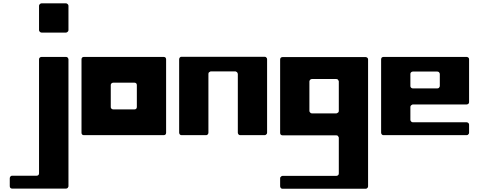

<svg xmlns="http://www.w3.org/2000/svg" viewBox="-20 -830 2940 1179"><path d="M219.7 -794.9Q219.7 -799.8 224.6 -804.7Q229.5 -809.6 235.4 -809.6Q272.5 -809.6 309.6 -809.6Q347.7 -809.6 384.8 -809.6Q390.6 -809.6 395.5 -804.7Q400.4 -799.8 400.4 -794.9Q400.4 -757.8 400.4 -719.7Q400.4 -682.6 400.4 -644.5Q400.4 -639.6 395.5 -634.8Q390.6 -629.9 384.8 -629.9Q347.7 -629.9 309.6 -629.9Q272.5 -629.9 235.4 -629.9Q229.5 -629.9 224.6 -634.8Q219.7 -639.6 219.7 -644.5Q219.7 -682.6 219.7 -719.7Q219.7 -757.8 219.7 -794.9ZM219.7 -465.8Q219.7 -468.8 220.7 -471.7Q222.7 -474.6 224.6 -476.6Q226.6 -478.5 229.5 -479.5Q231.4 -480.5 235.4 -480.5Q272.5 -480.5 309.6 -480.5Q347.7 -480.5 384.8 -480.5Q387.7 -480.5 390.6 -479.5Q393.6 -478.5 395.5 -476.6Q397.5 -474.6 398.4 -471.7Q400.4 -468.8 400.4 -465.8Q400.4 -270.5 400.4 -76.2Q400.4 118.2 400.4 313.5Q400.4 316.4 398.4 319.3Q397.5 322.3 395.5 324.2Q393.6 326.2 390.6 327.1Q387.7 328.1 384.8 328.1Q302.7 328.1 219.7 328.1Q137.7 328.1 54.7 328.1Q51.8 328.1 48.8 327.1Q46.9 326.2 43.9 324.2Q42 322.3 41 319.3Q40 316.4 40 313.5Q40 300.8 40 289.1Q40 276.4 40 264.6Q40 260.7 41 258.8Q42 255.9 43.9 253.9Q46.9 252 48.8 250Q51.8 249 54.7 249Q92.8 249 129.9 249Q168 249 205.1 249Q208 249 210.9 248Q213.9 247.1 215.8 245.1Q217.8 243.2 218.8 240.2Q219.7 237.3 219.7 234.4Q219.7 59.6 219.7 -116.2Q219.7 -291 219.7 -465.8Z M480.5 -465.8Q480.5 -468.8 481.4 -471.7Q482.4 -473.6 484.4 -476.6Q487.3 -478.5 489.3 -479.5Q492.2 -480.5 495.1 -480.5Q618.2 -480.5 740.2 -480.5Q862.3 -480.5 985.4 -480.5Q988.3 -480.5 991.2 -479.5Q993.2 -478.5 996.1 -476.6Q998 -474.6 999 -471.7Q1000 -468.8 1000 -465.8Q1000 -352.5 1000 -240.2Q1000 -127.9 1000 -14.6Q1000 -11.7 999 -8.8Q998 -6.8 996.1 -3.9Q994.1 -2 991.2 -1Q988.3 0 985.4 0Q863.3 0 740.2 0Q618.2 0 495.1 0Q492.2 0 489.3 -1Q487.3 -2 484.4 -3.9Q482.4 -6.8 481.4 -8.8Q480.5 -11.7 480.5 -14.6Q480.5 -127.9 480.5 -240.2Q480.5 -352.5 480.5 -465.8ZM660.2 -172.9Q660.2 -169.9 661.1 -167Q663.1 -165 665 -162.1Q667 -160.2 669.9 -159.2Q671.9 -158.2 675.8 -158.2Q708 -158.2 740.2 -158.2Q772.5 -158.2 805.7 -158.2Q808.6 -158.2 811.5 -159.2Q813.5 -160.2 816.4 -162.1Q818.4 -165 819.3 -167Q820.3 -169.9 820.3 -172.9Q820.3 -207 820.3 -240.2Q820.3 -273.4 820.3 -307.6Q820.3 -310.5 819.3 -313.5Q818.4 -315.4 816.4 -318.4Q813.5 -320.3 811.5 -321.3Q808.6 -322.3 805.7 -322.3Q772.5 -322.3 740.2 -322.3Q708 -322.3 675.8 -322.3Q671.9 -322.3 669.9 -321.3Q667 -320.3 665 -318.4Q663.1 -315.4 661.1 -313.5Q660.2 -310.5 660.2 -307.6Q660.2 -273.4 660.2 -240.2Q660.2 -207 660.2 -172.9Z M1080.1 -465.8Q1080.1 -469.7 1081.1 -471.7Q1082 -474.6 1084 -476.6Q1086.9 -478.5 1088.9 -480.5Q1091.8 -481.4 1094.7 -481.4Q1222.7 -481.4 1349.6 -481.4Q1477.5 -481.4 1604.5 -481.4Q1607.4 -481.4 1610.4 -480.5Q1613.3 -479.5 1615.2 -476.6Q1618.2 -474.6 1619.1 -471.7Q1620.1 -469.7 1620.1 -465.8Q1620.1 -353.5 1620.1 -241.2Q1620.1 -127.9 1620.1 -15.6Q1620.1 -12.7 1619.1 -9.8Q1618.2 -6.8 1615.2 -4.9Q1613.3 -2.9 1610.4 -1Q1608.4 0 1605.5 0Q1567.4 0 1530.3 0Q1492.2 0 1455.1 0Q1452.1 0 1449.2 -1Q1446.3 -2.9 1444.3 -4.9Q1442.4 -6.8 1441.4 -9.8Q1440.4 -12.7 1440.4 -15.6Q1440.4 -105.5 1440.4 -195.3Q1440.4 -286.1 1440.4 -376Q1440.4 -378.9 1438.5 -381.8Q1437.5 -384.8 1435.5 -386.7Q1433.6 -388.7 1430.7 -389.6Q1427.7 -391.6 1424.8 -391.6Q1387.7 -391.6 1349.6 -391.6Q1312.5 -391.6 1275.4 -391.6Q1271.5 -391.6 1269.5 -389.6Q1266.6 -388.7 1264.6 -386.7Q1261.7 -384.8 1260.7 -381.8Q1259.8 -378.9 1259.8 -376Q1259.8 -286.1 1259.8 -195.3Q1259.8 -105.5 1259.8 -15.6Q1259.8 -12.7 1258.8 -9.8Q1257.8 -6.8 1255.9 -4.9Q1253.9 -2.9 1251 -1Q1248 0 1245.1 0Q1208 0 1169.9 0Q1132.8 0 1094.7 0Q1091.8 0 1088.9 -1Q1086.9 -2.9 1084 -4.9Q1082 -6.8 1081.1 -9.8Q1080.1 -12.7 1080.1 -15.6Q1080.1 -127.9 1080.1 -241.2Q1080.1 -353.5 1080.1 -465.8Z M1700.2 -464.8Q1700.2 -467.8 1701.2 -470.7Q1702.1 -472.7 1704.1 -475.6Q1707 -477.5 1709 -478.5Q1711.9 -479.5 1714.8 -479.5Q1842.8 -479.5 1969.7 -479.5Q2097.7 -479.5 2225.6 -479.5Q2228.5 -479.5 2230.5 -478.5Q2233.4 -477.5 2235.4 -475.6Q2238.3 -472.7 2239.3 -470.7Q2240.2 -467.8 2240.2 -464.8Q2240.2 -269.5 2240.2 -75.2Q2240.2 119.1 2240.2 313.5Q2240.2 317.4 2239.3 319.3Q2238.3 322.3 2235.4 324.2Q2233.4 327.1 2230.5 328.1Q2228.5 329.1 2225.6 329.1Q2097.7 329.1 1969.7 329.1Q1842.8 329.1 1714.8 329.1Q1711.9 329.1 1709 328.1Q1707 327.1 1704.1 324.2Q1702.1 322.3 1701.2 319.3Q1700.2 317.4 1700.2 313.5Q1700.2 301.8 1700.2 289.1Q1700.2 277.3 1700.2 264.6Q1700.2 261.7 1701.2 258.8Q1702.1 256.8 1705.1 254.9Q1707 252.9 1710 251Q1711.9 250 1714.8 250Q1797.9 250 1879.9 250Q1962.9 250 2044.9 250Q2047.9 250 2050.8 249Q2053.7 248 2055.7 246.1Q2058.6 243.2 2059.6 241.2Q2060.5 238.3 2060.5 234.4Q2060.5 180.7 2060.5 126Q2060.5 71.3 2060.5 16.6Q2060.5 12.7 2058.6 10.7Q2057.6 7.8 2055.7 5.9Q2053.7 2.9 2050.8 2Q2047.9 1 2044.9 1Q1962.9 1 1879.9 1Q1797.9 1 1714.8 1Q1711.9 1 1709 0Q1707 -1 1704.1 -2.9Q1702.1 -5.9 1701.2 -7.8Q1700.2 -10.7 1700.2 -13.7Q1700.2 -127 1700.2 -239.3Q1700.2 -351.6 1700.2 -464.8ZM2044.9 -133.8Q2047.9 -133.8 2050.8 -135.7Q2053.7 -136.7 2055.7 -138.7Q2058.6 -140.6 2059.6 -143.6Q2060.5 -146.5 2060.5 -149.4Q2060.5 -194.3 2060.5 -239.3Q2060.5 -284.2 2060.5 -330.1Q2060.5 -333 2058.6 -335Q2057.6 -337.9 2055.7 -339.8Q2053.7 -342.8 2050.8 -343.8Q2047.9 -344.7 2044.9 -344.7Q2007.8 -344.7 1969.7 -344.7Q1932.6 -344.7 1895.5 -344.7Q1891.6 -344.7 1889.6 -343.8Q1886.7 -342.8 1884.8 -339.8Q1882.8 -337.9 1880.9 -335Q1879.9 -333 1879.9 -330.1Q1879.9 -284.2 1879.9 -239.3Q1879.9 -194.3 1879.9 -149.4Q1879.9 -146.5 1880.9 -143.6Q1882.8 -140.6 1884.8 -138.7Q1886.7 -136.7 1889.6 -134.8Q1891.6 -133.8 1895.5 -133.8Q1932.6 -133.8 1969.7 -133.8Q2007.8 -133.8 2044.9 -133.8Z M2320.3 -465.8Q2320.3 -468.8 2321.3 -471.7Q2322.3 -474.6 2324.2 -476.6Q2327.1 -478.5 2329.1 -479.5Q2332 -480.5 2335 -480.5Q2462.9 -480.5 2589.8 -480.5Q2717.8 -480.5 2845.7 -480.5Q2848.6 -480.5 2850.6 -479.5Q2853.5 -478.5 2855.5 -476.6Q2858.4 -474.6 2859.4 -471.7Q2860.4 -468.8 2860.4 -465.8Q2860.4 -400.4 2860.4 -335Q2860.4 -268.6 2860.4 -203.1Q2860.4 -200.2 2859.4 -197.3Q2858.4 -194.3 2855.5 -192.4Q2853.5 -190.4 2850.6 -189.5Q2848.6 -188.5 2845.7 -188.5Q2762.7 -188.5 2680.7 -188.5Q2597.7 -188.5 2515.6 -188.5Q2511.7 -188.5 2509.8 -186.5Q2506.8 -185.5 2504.9 -183.6Q2502.9 -181.6 2501 -178.7Q2500 -175.8 2500 -172.9Q2500 -153.3 2500 -133.8Q2500 -114.3 2500 -94.7Q2500 -90.8 2501 -88.9Q2502.9 -85.9 2504.9 -84Q2506.8 -81.1 2509.8 -80.1Q2511.7 -79.1 2515.6 -79.1Q2597.7 -79.1 2680.7 -79.1Q2762.7 -79.1 2845.7 -79.1Q2848.6 -79.1 2850.6 -78.1Q2853.5 -77.1 2855.5 -75.2Q2858.4 -72.3 2859.4 -70.3Q2860.4 -67.4 2860.4 -64.5Q2860.4 -51.8 2860.4 -40Q2860.4 -27.3 2860.4 -15.6Q2860.4 -11.7 2859.4 -9.8Q2858.4 -6.8 2855.5 -4.9Q2853.5 -2 2850.6 -1Q2848.6 0 2845.7 0Q2717.8 0 2589.8 0Q2462.9 0 2335 0Q2332 0 2329.1 -1Q2327.1 -2 2324.2 -4.9Q2322.3 -6.8 2321.3 -9.8Q2320.3 -11.7 2320.3 -15.6Q2320.3 -127.9 2320.3 -240.2Q2320.3 -353.5 2320.3 -465.8ZM2665 -287.1Q2668 -287.1 2670.9 -288.1Q2673.8 -289.1 2675.8 -291Q2677.7 -293.9 2678.7 -295.9Q2680.7 -298.8 2680.7 -301.8Q2680.7 -320.3 2680.7 -338.9Q2680.7 -357.4 2680.7 -376Q2680.7 -378.9 2678.7 -381.8Q2677.7 -384.8 2675.8 -386.7Q2673.8 -388.7 2670.9 -389.6Q2668 -390.6 2665 -390.6Q2627.9 -390.6 2589.8 -390.6Q2552.7 -390.6 2515.6 -390.6Q2511.7 -390.6 2509.8 -389.6Q2506.8 -388.7 2504.9 -386.7Q2502 -383.8 2501 -381.8Q2500 -378.9 2500 -376Q2500 -357.4 2500 -338.9Q2500 -320.3 2500 -301.8Q2500 -298.8 2501 -295.9Q2502.9 -293.9 2504.9 -291Q2506.8 -289.1 2509.8 -288.1Q2511.7 -287.1 2515.6 -287.1Q2552.7 -287.1 2589.8 -287.1Q2627.9 -287.1 2665 -287.1Z"/></svg>

Font: pil love
Style: regular
Weight: 400
Designer: pierpaolo belleggia, riccardo antolini, manuela ilari
Foundry: pil communication
Version: Version 1.2